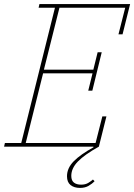

<svg xmlns="http://www.w3.org/2000/svg" viewBox="-23 -718 657 940"><path d="M369 202Q340 202 322.5 188Q305 174 305 145Q305 105 338 71.5Q371 38 435 3L434 0H-3L1 -18H81L246 -680H166L170 -698H614L577 -550H557L590 -680H268L192 -377H434L455 -462H475L429 -274H409L430 -359H188L103 -18H445L478 -148H498L461 0Q391 39 358.5 72.5Q326 106 326 143Q326 166 339 176Q352 186 374 186Q395 186 409 177.5Q423 169 432 161L440 169Q428 182 410.5 192Q393 202 369 202Z"/></svg>

Font: IBM Plex Serif Thin
Style: Italic
Weight: 100
Italic angle: -14°
Designer: Mike Abbink, Paul van der Laan, Pieter van Rosmalen
Foundry: Bold Monday
Version: Version 3.001